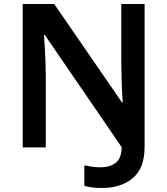

<svg xmlns="http://www.w3.org/2000/svg" viewBox="-20 -734 833 956"><path d="M488 202Q459 202 437 199Q415 196 400 191V89Q417 93 436.5 96Q456 99 479 99Q528 99 556.5 76.5Q585 54 586 -1L203 -560H199Q201 -536 203 -499.5Q205 -463 206.5 -424.5Q208 -386 208 -356V0H93V-714H250L588 -223H591Q589 -249 587.5 -284Q586 -319 585 -355.5Q584 -392 584 -422V-714H700V-2Q700 103 641.5 152.5Q583 202 488 202Z"/></svg>

Font: Noto Sans Medefaidrin SemiBold
Style: Regular
Weight: 600
Designer: Dalton Maag Ltd
Foundry: Dalton Maag Ltd
Version: Version 1.002; ttfautohint (v1.8.4.7-5d5b)